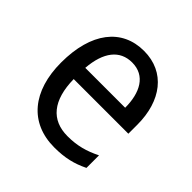

<svg xmlns="http://www.w3.org/2000/svg" viewBox="-150 -673 810 810"><g transform="rotate(45 255.0 -268.0)"><path d="M264 -546C132 -546 51 -443 51 -264C51 -94 137 10 284 10C347 10 392 -1 441 -25V-100C391 -75 347 -63 290 -63C193 -63 140 -127 138 -252H464V-306C464 -447 391 -546 264 -546ZM263 -476C342 -476 377 -409 377 -320H139C147 -421 190 -476 263 -476Z"/></g></svg>

Font: Noto Sans Sinhala SemiCondensed
Style: Regular
Weight: 400
Width: 4
Designer: Jelle Bosma - Monotype Design Team
Foundry: Monotype Imaging Inc.
Version: Version 2.006